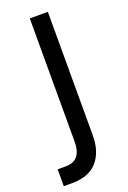

<svg xmlns="http://www.w3.org/2000/svg" viewBox="-178 -595 558 837"><g transform="rotate(-20 101.5 -176.0)"><path d="M76.7 -545.5H160.5V27.7Q160.5 103.3 121.8 147.9Q83.1 192.5 4.3 192.5H-34.1V114.3H2.8Q41.2 114.3 58.9 91.8Q76.7 69.2 76.7 27.7Z"/></g></svg>

Font: Inter Zeller
Style: Regular
Weight: 400
Designer: Rasmus Andersson; Joe Bland
Foundry: zeller
Version: Version 3.015;git-dec3a8cb1